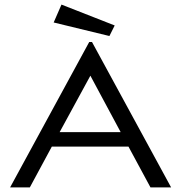

<svg xmlns="http://www.w3.org/2000/svg" viewBox="-20 -817 790 837"><path d="M636 0 540 -178H206L110 0H24L369 -634H381L726 0ZM374 -487 240 -241H506ZM457 -660 214 -719 248 -797 480 -706Z"/></svg>

Font: Inconsolata ExtraExpanded
Style: Regular
Weight: 400
Width: 8
Monospace: yes
Designer: Raph Levien, Cyreal, Brenton Simpson
Foundry: Raph Levien, Cyreal, Google
Version: Version 3.001; ttfautohint (v1.8.2.53-6de2)